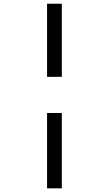

<svg xmlns="http://www.w3.org/2000/svg" viewBox="-20 -820 590 1040"><path d="M314.9 200.2V-208H234.9V200.2ZM234.9 -403.8H314.9V-799.8H234.9Z"/></svg>

Font: CodeNewRoman Nerd Font Mono
Style: Regular
Weight: 400
Monospace: yes
Designer: Sam Radian
Foundry: Code New Roman
Version: Version 2.00 November 29, 2014;Nerd Fonts 3.2.1